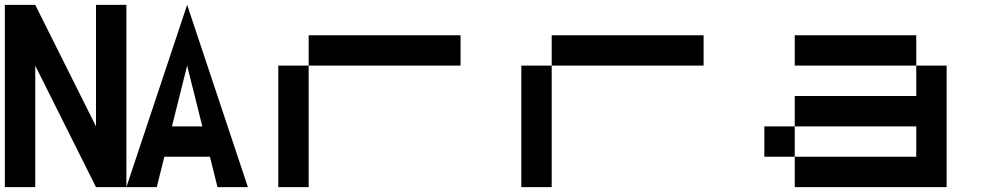

<svg xmlns="http://www.w3.org/2000/svg" viewBox="-20 -895 4040 790"><path d="M625 -250V-375H875V-250ZM500 -125 750 -875 1000 -125H875L750 -625L625 -125ZM0 -125V-875H125L375 -375V-875H500V-125H375L125 -625V-125Z M1125 -125V-625H1875V-750H1250V-125Z M2125 -125V-625H2875V-750H2250V-125Z M3750 -375H3125V-250H3750ZM3250 -125V-500H3750V-750H3250V-625H3875V-125Z"/></svg>

Font: Picon
Style: Regular
Weight: 400
Designer: yne
Foundry: yne
Version: Version 21.02.27; git-deadbeef-release